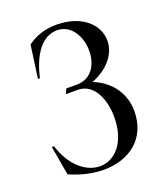

<svg xmlns="http://www.w3.org/2000/svg" viewBox="-134 -809 797 916"><g transform="rotate(-20 264.5 -351.0)"><path d="M236 13C365 13 468 -60 468 -202C468 -281 424 -361 328 -399C420 -436 462 -500 462 -561C462 -641 389 -715 257 -715C205 -715 152 -700 111 -668L88 -502H98C125 -620 179 -689 252 -689C325 -689 364 -616 364 -545C364 -478 329 -413 254 -413H199L189 -388H249C329 -388 368 -299 368 -208C368 -77 300 -9 225 -9C158 -9 85 -63 50 -174H39L65 -26C123 0 182 13 236 13Z"/></g></svg>

Font: Sprat Condesed
Style: Regular
Weight: 400
Width: 3
Designer: Ethan Nakache
Foundry: Collletttivo
Version: Version 2.000;Glyphs 3.2 (3217)